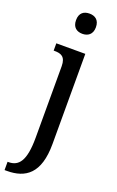

<svg xmlns="http://www.w3.org/2000/svg" viewBox="-196 -804 664 1089"><g transform="rotate(20 136.0 -259.5)"><path d="M142 -637C174 -637 202 -654 202 -698C202 -743 174 -759 142 -759C109 -759 82 -743 82 -698C82 -654 109 -637 142 -637ZM-8 240H6C118 240 197 187 197 8V-536H22V-492H28C65 -492 95 -483 95 -424V7C95 148 59 190 -3 190H-8Z"/></g></svg>

Font: Noto Serif Ethiopic Condensed Medium
Style: Regular
Weight: 500
Width: 3
Designer: Monotype Design Team
Foundry: Monotype Imaging Inc.
Version: Version 2.102